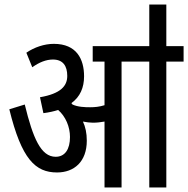

<svg xmlns="http://www.w3.org/2000/svg" viewBox="-20 -825 828 845"><path d="M362 -206C362 -239 356 -267 345 -290C361 -287 376 -285 389 -285C406 -285 423 -287 440 -290V0H515V-554H637V0H712V-554H788V-622H712V-805H637V-622H388V-554H440V-362C418 -355 397 -353 377 -353C353 -353 323 -354 299 -365C298 -367 296 -369 294 -371C333 -399 350 -440 350 -489C350 -565 317 -632 217 -632C175 -632 131 -617 96 -593L122 -529C153 -551 183 -563 213 -563C257 -563 276 -535 276 -491C276 -447 248 -413 156 -397L171 -327C195 -330 217 -335 236 -341C269 -312 288 -267 288 -222C288 -168 266 -135 225 -135C160 -135 125 -217 89 -365L21 -344C75 -124 136 -66 231 -66C306 -66 362 -113 362 -206Z"/></svg>

Font: Noto Sans Devanagari ExtraCondensed
Style: Regular
Weight: 400
Width: 2
Designer: Jelle Bosma - Monotype Design Team
Foundry: Monotype Imaging Inc.
Version: Version 2.004